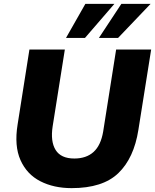

<svg xmlns="http://www.w3.org/2000/svg" viewBox="-20 -961 801 992"><path d="M350 11Q258 11 188.5 -24.5Q119 -60 86 -133.5Q53 -207 71 -318L132 -705H315L252 -308Q240 -230 267.5 -186Q295 -142 364 -142Q426 -142 463.5 -176Q501 -210 513 -281L580 -705H761L695 -290Q672 -144 591.5 -66.5Q511 11 350 11ZM321 -765 421 -941H571L419 -765ZM491 -765 607 -941H758L590 -765Z"/></svg>

Font: Nunito Sans Black
Style: Italic
Weight: 900
Italic angle: -9°
Designer: Vernon Adams
Foundry: Vernon Adams
Version: Version 3.006; ttfautohint (v1.8.3)